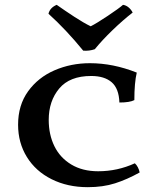

<svg xmlns="http://www.w3.org/2000/svg" viewBox="-20 -769 660 796"><path d="M537 -354Q518 -344 475 -344Q473 -402 443 -428Q413 -454 358 -454Q269 -454 225.5 -402Q182 -350 182 -272Q182 -211 205.5 -163Q229 -115 275.5 -87Q322 -59 387 -59Q467 -59 539 -92Q546 -86 551.5 -75.5Q557 -65 559 -54Q507 -25 457 -9Q407 7 344 7Q260 7 194 -26Q128 -59 91.5 -118Q55 -177 55 -252Q55 -333 96.5 -390.5Q138 -448 206 -477.5Q274 -507 353 -507Q449 -507 547 -468Q537 -426 537 -354ZM181 -712Q187 -737 215 -749Q249 -725 288 -699.5Q327 -674 356 -660Q380 -672 426.5 -703Q473 -734 490 -749Q503 -747 513.5 -738Q524 -729 530 -717Q489 -685 446.5 -644Q404 -603 373 -565Q350 -557 325 -559Q254 -646 181 -712Z"/></svg>

Font: Vollkorn SC SemiBold
Style: Regular
Weight: 600
Designer: Friedrich Althausen
Foundry: Friedrich Althausen
Version: Version 4.015